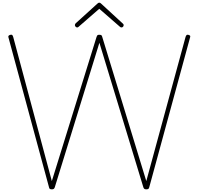

<svg xmlns="http://www.w3.org/2000/svg" viewBox="-20 -1407 1490 1441"><path d="M369 14Q359 14 354 10.5Q349 7 348 -1L44 -1124Q41 -1132 43.5 -1137Q46 -1142 55 -1145Q65 -1148 70 -1145.5Q75 -1143 79 -1130L369 -48L705 -1131Q708 -1139 711 -1142.5Q714 -1146 725 -1146Q737 -1146 741 -1142.5Q745 -1139 747 -1131L1078 -48L1373 -1131Q1377 -1142 1382 -1145Q1387 -1148 1396 -1145Q1406 -1142 1407.5 -1137Q1409 -1132 1406 -1124L1100 -1Q1098 7 1093.5 10.5Q1089 14 1078 14Q1068 14 1063.5 10.5Q1059 7 1056 -1L726 -1086L391 -1Q388 7 383.5 10.5Q379 14 369 14ZM559 -1201Q553 -1201 547.5 -1206.5Q542 -1212 542 -1219Q542 -1222 543.5 -1225Q545 -1228 547 -1231L709 -1378Q714 -1383 717.5 -1385Q721 -1387 725 -1387Q729 -1387 732.5 -1385Q736 -1383 741 -1378L903 -1229Q906 -1227 907 -1224Q908 -1221 908 -1218Q908 -1211 903 -1206Q898 -1201 892 -1201Q888 -1201 885 -1202.5Q882 -1204 879 -1207L725 -1341L571 -1207Q568 -1204 565.5 -1202.5Q563 -1201 559 -1201Z"/></svg>

Font: Playwrite BR Thin
Style: Regular
Weight: 250
Version: Version 1.003